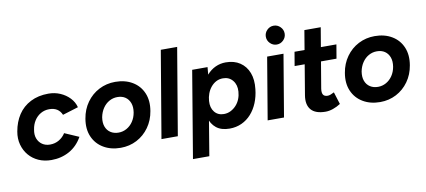

<svg xmlns="http://www.w3.org/2000/svg" viewBox="-80 -1029 3388 1526"><g transform="rotate(-10 1614.5 -266.5)"><path d="M261 12Q204 12 158 -8.5Q112 -29 80.5 -66Q49 -103 35.5 -152.5Q22 -202 32 -258Q45 -334 82.5 -391Q120 -448 182.5 -480Q245 -512 327 -512Q378 -512 422 -493Q466 -474 497.5 -441Q529 -408 540 -365L413 -326Q400 -357 375 -373Q350 -389 312 -389Q274 -389 243 -371Q212 -353 192 -322Q172 -291 166 -251Q158 -210 170 -178.5Q182 -147 208.5 -129Q235 -111 271 -111Q312 -111 344.5 -130.5Q377 -150 396 -181L511 -131Q471 -60 406 -24Q341 12 261 12Z M820 12Q741 12 682 -23Q623 -58 596 -120.5Q569 -183 583 -265Q595 -338 635 -394Q675 -450 735 -481Q795 -512 866 -512Q946 -512 1004.5 -477Q1063 -442 1089.5 -379.5Q1116 -317 1102 -235Q1090 -162 1050 -106Q1010 -50 950.5 -19Q891 12 820 12ZM824 -110Q859 -110 889.5 -127Q920 -144 941 -175Q962 -206 969 -247Q976 -291 964 -323Q952 -355 926 -372.5Q900 -390 862 -390Q827 -390 796.5 -373Q766 -356 745 -325Q724 -294 716 -253Q709 -209 721 -177Q733 -145 760 -127.5Q787 -110 824 -110Z M1150 0 1268 -700H1400L1282 0Z M1369 200 1486 -500H1610L1602 -408L1501 200ZM1758 -512Q1826 -512 1873 -480.5Q1920 -449 1941.5 -393Q1963 -337 1954 -261Q1948 -203 1927.5 -153Q1907 -103 1874 -66Q1841 -29 1796.5 -8.5Q1752 12 1699 12Q1632 12 1592 -20Q1552 -52 1537 -108Q1522 -164 1530 -237Q1536 -304 1555.5 -355Q1575 -406 1605.5 -441Q1636 -476 1675 -494Q1714 -512 1758 -512ZM1715 -391Q1684 -391 1659.5 -378Q1635 -365 1616.5 -342.5Q1598 -320 1587.5 -291.5Q1577 -263 1575 -233Q1571 -178 1598.5 -144Q1626 -110 1674 -110Q1704 -110 1729.5 -123Q1755 -136 1774.5 -157.5Q1794 -179 1805 -207Q1816 -235 1818 -266Q1822 -320 1793 -355.5Q1764 -391 1715 -391Z M2007 0 2091 -500H2223L2139 0ZM2184 -581Q2153 -581 2130.5 -603.5Q2108 -626 2108 -657Q2108 -688 2130.5 -710.5Q2153 -733 2184 -733Q2215 -733 2237.5 -710.5Q2260 -688 2260 -657Q2260 -626 2237.5 -603.5Q2215 -581 2184 -581Z M2474 12Q2391 12 2356 -29.5Q2321 -71 2334 -147L2419 -656H2551L2470 -175Q2465 -142 2475 -126Q2485 -110 2512 -110Q2522 -110 2535.5 -115Q2549 -120 2564 -128L2595 -29Q2566 -10 2534 1Q2502 12 2474 12ZM2293 -388 2312 -500H2650L2631 -388Z M2914 12Q2835 12 2776 -23Q2717 -58 2690 -120.5Q2663 -183 2677 -265Q2689 -338 2729 -394Q2769 -450 2829 -481Q2889 -512 2960 -512Q3040 -512 3098.5 -477Q3157 -442 3183.5 -379.5Q3210 -317 3196 -235Q3184 -162 3144 -106Q3104 -50 3044.5 -19Q2985 12 2914 12ZM2918 -110Q2953 -110 2983.5 -127Q3014 -144 3035 -175Q3056 -206 3063 -247Q3070 -291 3058 -323Q3046 -355 3020 -372.5Q2994 -390 2956 -390Q2921 -390 2890.5 -373Q2860 -356 2839 -325Q2818 -294 2810 -253Q2803 -209 2815 -177Q2827 -145 2854 -127.5Q2881 -110 2918 -110Z"/></g></svg>

Font: Figtree Light
Style: Bold Italic
Weight: 700
Italic angle: -9.5°
Version: Version 2.000